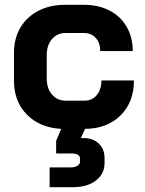

<svg xmlns="http://www.w3.org/2000/svg" viewBox="-20 -527 600 797"><path d="M333 8 316 46H326Q366 46 390 69Q414 92 414 129V149Q414 195 378 222.5Q342 250 283 250H186V168H272Q290 168 301 161.5Q312 155 312 145V130Q312 121 303 115.5Q294 110 279 110H213V58L234 8Q145 3 91.5 -51.5Q38 -106 38 -191V-308Q38 -367 64.5 -412Q91 -457 139 -482Q187 -507 250 -507H329Q389 -507 435 -483Q481 -459 506 -415.5Q531 -372 531 -315H396Q396 -349 377.5 -369.5Q359 -390 329 -390H252Q217 -390 195.5 -364.5Q174 -339 174 -298V-201Q174 -160 196 -134.5Q218 -109 253 -109H330Q362 -109 381.5 -132Q401 -155 401 -193H536Q536 -103 480.5 -48Q425 7 333 8Z"/></svg>

Font: Bai Jamjuree
Style: Bold
Weight: 700
Designer: Katatrad Aksorn Co.,Ltd.
Foundry: Cadson Demak Co.,Ltd.
Version: Version 1.000; ttfautohint (v1.6)